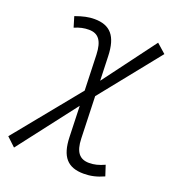

<svg xmlns="http://www.w3.org/2000/svg" viewBox="-177 -637 900 981"><g transform="rotate(20 273.0 -146.0)"><path d="M7.3 230.5 250 -85 255.4 83.5C258.8 188.5 298.8 234.4 386.7 234.4C424.3 234.4 457 227.1 496.1 209.5L477.5 152.8C446.8 167 421.4 173.3 394.5 173.3C341.8 173.3 316.9 141.6 314.5 70.3L307.1 -158.2L565.9 -481L516.1 -524.9L304.2 -240.7L299.8 -373C296.4 -480.5 256.3 -527.3 169.4 -527.3C139.2 -527.3 108.4 -521 66.9 -505.9L84 -449.2C112.3 -461.4 135.7 -466.3 161.6 -466.3C213.9 -466.3 237.8 -433.6 240.7 -359.9L247.1 -166.5L-40 186Z"/></g></svg>

Font: Cascadia Mono NF Light
Style: Italic
Weight: 300
Italic angle: -10°
Monospace: yes
Designer: Aaron Bell
Foundry: Saja Typeworks
Version: Version 2404.023